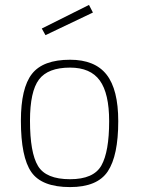

<svg xmlns="http://www.w3.org/2000/svg" viewBox="-20 -752 576 781"><path d="M265 -509Q366 -509 413.5 -448.5Q461 -388 461 -259Q461 -119 418.5 -55Q376 9 265 9Q150 9 107.5 -52Q65 -113 65 -261Q65 -394 110 -451.5Q155 -509 265 -509ZM265 -23Q361 -23 392.5 -79Q424 -135 424 -259Q424 -372 386 -424.5Q348 -477 265 -477Q175 -477 138.5 -428.5Q102 -380 102 -261Q102 -131 134.5 -77Q167 -23 265 -23ZM150 -636 342 -732 358 -701 165 -609Z"/></svg>

Font: TitilliumMaps29L
Style: 1 wt
Weight: 100
Designer: Campivisivi
Foundry: Accademia di Belle Arti di Urbino and students of MA course of Visual design
Version: Version 001.001